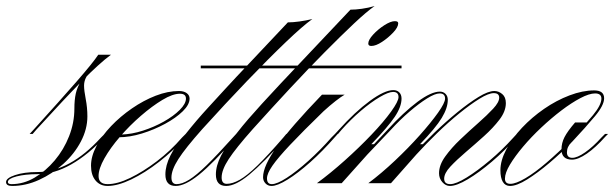

<svg xmlns="http://www.w3.org/2000/svg" viewBox="-98 -606 2031 635"><path d="M10 -163H0L12 -176Q101 -274 155.5 -336.5Q210 -399 227 -425H269Q230 -396 173 -338Q116 -280 22 -177ZM249 -154Q195 -95 138 -62.5Q81 -30 26 -30Q-15 -30 -43.5 -22.5Q-72 -15 -72 -4Q-72 3 -60 3Q-20 3 16.5 -18.5Q53 -40 83 -75.5Q113 -111 130.5 -155.5Q148 -200 148 -247Q148 -275 152.5 -296Q157 -317 171 -340.5Q185 -364 215 -395L268 -425Q233 -398 214 -381.5Q195 -365 187.5 -351.5Q180 -338 180 -323Q180 -307 185.5 -278.5Q191 -250 191 -221Q191 -179 169.5 -138Q148 -97 111.5 -64Q75 -31 31 -11Q-13 9 -58 9Q-78 9 -78 -4Q-78 -17 -48 -27Q-18 -37 25 -37Q132 -37 236 -151L248 -163H257Z M258 3Q290 3 332.5 -17.5Q375 -38 420.5 -72.5Q466 -107 504 -151L516 -163H526L517 -154Q476 -108 428.5 -71Q381 -34 336 -12.5Q291 9 258 9Q233 9 218 -9Q203 -27 203 -58Q203 -89 221 -123Q239 -157 269.5 -189Q300 -221 338.5 -247.5Q377 -274 417 -289.5Q457 -305 494 -305Q510 -305 519.5 -298Q529 -291 529 -280Q529 -260 506.5 -238Q484 -216 448 -196.5Q412 -177 371.5 -164.5Q331 -152 294 -152L303 -161Q338 -162 375 -174Q412 -186 444 -204Q476 -222 496.5 -242.5Q517 -263 517 -280Q517 -296 497 -296Q473 -296 439 -275.5Q405 -255 368 -223Q331 -191 299 -154Q267 -117 247.5 -82.5Q228 -48 228 -24Q228 3 258 3Z M566 -380V-389H1064V-380ZM571 -179Q515 -116 492 -80Q469 -44 469 -19Q469 3 486 3Q504 3 527.5 -11.5Q551 -26 585.5 -59.5Q620 -93 672 -151L683 -163H693L684 -154Q606 -65 560 -28Q514 9 483 9Q449 9 449 -29Q449 -88 516 -163Q535 -187 552.5 -207.5Q570 -228 592.5 -252.5Q615 -277 647.5 -312.5Q680 -348 730.5 -401Q781 -454 854 -532Q871 -532 892.5 -535Q914 -538 935 -543Q904 -521 847 -466.5Q790 -412 718.5 -337.5Q647 -263 571 -179ZM733 -380V-389H1230V-380ZM738 -179Q682 -116 658.5 -80Q635 -44 635 -19Q635 2 652 2Q671 2 695 -11.5Q719 -25 753.5 -58.5Q788 -92 839 -151L849 -163H860L851 -154Q772 -66 726.5 -28.5Q681 9 650 9Q616 9 616 -29Q616 -58 633 -91Q650 -124 683 -163Q704 -190 723.5 -212.5Q743 -235 768 -262.5Q793 -290 830 -329.5Q867 -369 923 -428Q979 -487 1061 -574Q1078 -574 1099 -577Q1120 -580 1141 -586Q1115 -568 1072.5 -528Q1030 -488 976 -433.5Q922 -379 861.5 -314Q801 -249 738 -179Z M800 9Q788 9 780 0.5Q772 -8 772 -20Q772 -57 818 -121.5Q864 -186 967 -293H1042Q1030 -286 1012 -272Q994 -258 972 -238Q903 -171 862 -127.5Q821 -84 803 -58Q785 -32 785 -16Q785 3 801 3Q818 3 850.5 -18Q883 -39 922 -74Q961 -109 998 -151L1010 -163H1019L1011 -154Q969 -106 928 -69.5Q887 -33 853 -12Q819 9 800 9ZM1208 -536Q1219 -536 1219 -529Q1219 -516 1202.5 -498.5Q1186 -481 1165.5 -467.5Q1145 -454 1130 -454Q1120 -454 1120 -462Q1120 -474 1136 -491.5Q1152 -509 1173 -522.5Q1194 -536 1208 -536Z M1020 -163H1010L1022 -176Q1076 -236 1125 -272Q1174 -308 1203 -308Q1215 -308 1222.5 -300.5Q1230 -293 1230 -280Q1230 -253 1207.5 -219.5Q1185 -186 1130 -129H1142L1117 -95L1032 0H950Q995 -33 1042.5 -75.5Q1090 -118 1130.5 -160.5Q1171 -203 1195.5 -237Q1220 -271 1220 -285Q1220 -302 1202 -302Q1187 -302 1158 -285Q1129 -268 1095.5 -239.5Q1062 -211 1031 -176ZM1390 9Q1376 9 1365 -3.5Q1354 -16 1354 -33Q1354 -60 1374.5 -88.5Q1395 -117 1424.5 -145Q1454 -173 1483.5 -199Q1513 -225 1533 -246.5Q1553 -268 1553 -283Q1553 -298 1535 -298Q1518 -298 1488 -279.5Q1458 -261 1421 -231Q1384 -201 1347.5 -165.5Q1311 -130 1279 -95H1269Q1301 -131 1339 -167.5Q1377 -204 1415 -235Q1453 -266 1485 -285.5Q1517 -305 1537 -305Q1551 -305 1563 -295Q1575 -285 1575 -265Q1575 -238 1554 -210.5Q1533 -183 1503 -156Q1473 -129 1442.5 -103Q1412 -77 1391.5 -55Q1371 -33 1371 -15Q1371 3 1391 3Q1410 3 1445.5 -19Q1481 -41 1522 -75.5Q1563 -110 1600 -151L1611 -163H1620L1612 -154Q1572 -108 1529 -71.5Q1486 -35 1449 -13Q1412 9 1390 9ZM1117 -95H1107L1183 -176Q1237 -235 1282.5 -269Q1328 -303 1357 -303Q1368 -303 1375.5 -295.5Q1383 -288 1383 -276Q1383 -249 1363 -216Q1343 -183 1291 -129H1304L1279 -95L1195 0H1120Q1164 -33 1208.5 -75Q1253 -117 1290 -158.5Q1327 -200 1350.5 -233Q1374 -266 1374 -280Q1374 -297 1356 -297Q1341 -297 1314.5 -280.5Q1288 -264 1256.5 -237Q1225 -210 1194 -176Z M1589 9Q1573 9 1565 -4.5Q1557 -18 1557 -43Q1557 -75 1576.5 -112Q1596 -149 1628.5 -183.5Q1661 -218 1701.5 -246Q1742 -274 1785.5 -290.5Q1829 -307 1867 -307Q1900 -307 1900 -281Q1900 -258 1870 -222Q1840 -186 1795 -138Q1759 -101 1719.5 -67.5Q1680 -34 1645.5 -12.5Q1611 9 1589 9ZM1590 2Q1608 2 1639.5 -16.5Q1671 -35 1709.5 -68Q1748 -101 1790 -143Q1835 -191 1863 -225Q1891 -259 1891 -280Q1891 -297 1870 -297Q1851 -297 1821.5 -281.5Q1792 -266 1758.5 -240.5Q1725 -215 1692 -184Q1659 -153 1632 -121Q1605 -89 1588.5 -61.5Q1572 -34 1572 -15Q1572 2 1590 2ZM1904 -154Q1872 -118 1843 -98Q1814 -78 1794 -78Q1759 -78 1759 -112Q1759 -133 1769 -152.5Q1779 -172 1804 -201H1851L1792 -135Q1777 -121 1777 -102Q1777 -84 1795 -84Q1811 -84 1837 -102Q1863 -120 1891 -151L1903 -163H1913Z"/></svg>

Font: Ballet 24pt
Style: Regular
Weight: 400
Designer: Maximiliano R. Sproviero
Foundry: Omnibus-Type
Version: Version 1.100